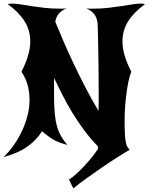

<svg xmlns="http://www.w3.org/2000/svg" viewBox="-31 -767 843 1066"><path d="M661 -71Q661 -17 666.5 17.5Q672 52 687 61V66Q662 80 621 106Q580 132 535.5 162.5Q491 193 448 224Q405 255 376 279L352 230Q369 220 391.5 199.5Q414 179 437 154.5Q460 130 480.5 104.5Q501 79 513 59V46Q471 3 435.5 -45Q400 -93 370 -142.5Q340 -192 315 -241Q290 -290 269 -334V-241Q269 -179 273 -137Q277 -95 286 -64Q295 -33 309 -9.5Q323 14 343 38Q321 32 304.5 26Q288 20 272.5 12Q257 4 240.5 -8Q224 -20 202 -38Q173 9 123 45.5Q73 82 -11 105Q19 76 45 39.5Q71 3 90.5 -38.5Q110 -80 121.5 -124Q133 -168 133 -213Q133 -255 122.5 -294Q112 -333 88 -369Q137 -463 137 -537Q137 -600 104.5 -650.5Q72 -701 12 -744Q22 -747 35 -747Q57 -747 84 -742.5Q111 -738 144 -733Q177 -728 215.5 -723.5Q254 -719 299 -719Q309 -719 318.5 -719Q328 -719 338 -720Q284 -699 276 -646Q294 -602 319 -543.5Q344 -485 375 -419.5Q406 -354 441.5 -285Q477 -216 516 -151Q517 -178 517 -204.5Q517 -231 517 -257Q517 -334 516 -403Q515 -472 514 -524Q513 -576 512 -606Q511 -636 511 -636Q506 -697 448 -720Q458 -719 467.5 -719Q477 -719 487 -719Q532 -719 570.5 -723.5Q609 -728 642 -733Q675 -738 702 -742.5Q729 -747 751 -747Q763 -747 774 -744Q714 -701 681.5 -650.5Q649 -600 649 -537Q649 -463 698 -369Q689 -347 682 -313.5Q675 -280 670.5 -244Q666 -208 663.5 -173Q661 -138 661 -112Z"/></svg>

Font: New Rocker
Style: Regular
Weight: 400
Designer: Pablo Impallari, Brenda Gallo, Rodrigo Fuenzalida
Foundry: Pablo Impallari, Brenda Gallo, Rodrigo Fuenzalida
Version: Version 1.000; ttfautohint (v0.93) -l 8 -r 50 -G 200 -x 14 -